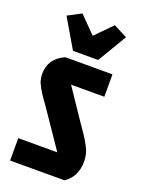

<svg xmlns="http://www.w3.org/2000/svg" viewBox="-138 -782 626 846"><g transform="rotate(20 175.0 -359.0)"><path d="M314 -511H93Q22 -480 22 -407Q22 -399 23.5 -390.5Q25 -382 26.5 -375.5Q28 -369 33 -359.5Q38 -350 41 -344Q44 -338 52 -325.5Q60 -313 64 -307.5Q68 -302 79.5 -286Q91 -270 96 -262L203 -105H20V0H275Q328 -36 328 -107Q328 -124 324.5 -139.5Q321 -155 312 -172.5Q303 -190 297 -200Q291 -210 275.5 -232.5Q260 -255 253 -265L158 -406H314ZM233 -549H115L35 -685L98 -718L174 -641L250 -718L314 -685Z"/></g></svg>

Font: Jockey One
Style: Regular
Weight: 400
Designer: TypeTogether
Foundry: TypeTogether
Version: Version 1.002